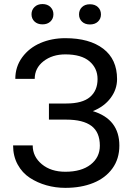

<svg xmlns="http://www.w3.org/2000/svg" viewBox="-20 -907 651 937"><path d="M298.8 9.8Q251 9.8 206.8 -2.7Q162.6 -15.1 125.5 -39.3Q88.4 -63.5 66.2 -104.2Q43.9 -145 43.9 -197.3H139.6Q139.6 -142.6 184.1 -105.7Q228.5 -68.8 298.8 -68.8Q377.4 -68.8 422.4 -104Q467.3 -139.2 467.3 -195.8Q467.3 -261.7 426.3 -292.5Q385.3 -323.2 303.7 -323.2H218.8V-401.9H303.7Q381.8 -401.9 418.9 -433.3Q456.1 -464.8 456.1 -521Q456.1 -574.2 416.5 -607.9Q377 -641.6 298.8 -641.6Q235.4 -641.6 192.4 -608.2Q149.4 -574.7 149.4 -522H54.7Q54.7 -581.5 88.4 -627.4Q122.1 -673.3 177.2 -697Q232.4 -720.7 298.8 -720.7Q416.5 -720.7 483.9 -669.2Q551.3 -617.7 551.3 -521Q551.3 -470.7 519.8 -428.7Q488.3 -386.7 433.1 -364.7Q562.5 -325.2 562.5 -196.3Q562.5 -131.8 528.6 -85Q494.6 -38.1 435.3 -14.2Q376 9.8 298.8 9.8ZM133.8 -837.4Q133.8 -858.4 148.4 -872.8Q163.1 -887.2 187.5 -887.2Q211.4 -887.2 226.1 -872.8Q240.7 -858.4 240.7 -837.4Q240.7 -815.9 226.1 -802Q211.4 -788.1 187.5 -788.1Q163.1 -788.1 148.4 -802Q133.8 -815.9 133.8 -837.4ZM365.7 -836.4Q365.7 -858.4 380.1 -872.3Q394.5 -886.2 418.9 -886.2Q443.4 -886.2 458 -872.3Q472.7 -858.4 472.7 -836.4Q472.7 -815.4 458 -801.5Q443.4 -787.6 418.9 -787.6Q394.5 -787.6 380.1 -801.5Q365.7 -815.4 365.7 -836.4Z"/></svg>

Font: Bert Sans Medium
Style: Regular
Weight: 500
Designer: Christian Robertson, Adam Twardoch, & Cristiano Sobral
Foundry: Google
Version: Version 12.135;January 10, 2020;FontCreator 12.0.0.2547 64-b